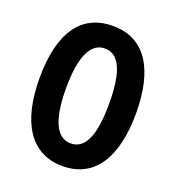

<svg xmlns="http://www.w3.org/2000/svg" viewBox="-133 -831 866 947"><g transform="rotate(20 299.5 -357.5)"><path d="M553 -358C553 -585 472 -725 300 -725C134 -725 46 -600 46 -359C46 -134 129 10 300 10C471 10 553 -131 553 -358ZM186 -358C186 -523 225 -607 300 -607C375 -607 412 -526 412 -358C412 -189 375 -109 300 -109C225 -109 186 -193 186 -358Z"/></g></svg>

Font: Noto Sans Malayalam ExtraCondensed
Style: Bold
Weight: 700
Width: 2
Designer: Jelle Bosma - Monotype Design Team
Foundry: Monotype Imaging Inc.
Version: Version 2.104